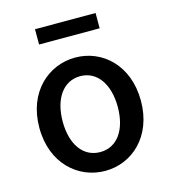

<svg xmlns="http://www.w3.org/2000/svg" viewBox="-113 -841 841 946"><g transform="rotate(-15 307.5 -368.0)"><path d="M308 14C444 14 566 -92 566 -275C566 -458 444 -564 308 -564C171 -564 48 -458 48 -275C48 -92 171 14 308 14ZM308 -82C221 -82 167 -158 167 -275C167 -391 221 -469 308 -469C394 -469 448 -391 448 -275C448 -158 394 -82 308 -82ZM153 -672H462V-750H153Z"/></g></svg>

Font: Noto Sans TC Medium
Style: Regular
Weight: 500
Designer: Ryoko NISHIZUKA 西塚涼子 (kana, bopomofo & ideographs); Paul D. Hunt (Latin, Greek & Cyrillic); Sandoll Communications 산돌커뮤니
Foundry: Adobe
Version: Version 2.004;hotconv 1.0.118;makeotfexe 2.5.65603